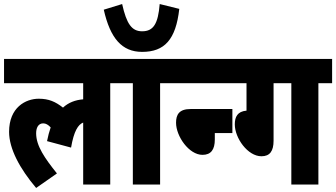

<svg xmlns="http://www.w3.org/2000/svg" viewBox="-20 -914 1665 951"><path d="M0 -502H392V-422C353 -419 319 -406 292 -381C255 -410 222 -425 172 -425C107 -425 25 -382 25 -261C25 -177 78 -79 159 17L262 -55C202 -130 159 -191 159 -254C159 -280 169 -303 194 -303C207 -303 219 -296 231 -283C224 -263 218 -240 213 -215L332 -183C346 -265 367 -297 392 -307V0H526V-502H594V-622H0Z M868 -870 771 -894C763 -796 740 -759 684 -759C633 -759 607 -795 585 -894L494 -866C526 -724 584 -657 684 -657C795 -657 851 -718 868 -870ZM773 -502H841V-622H582V-502H638V0H773Z M829 -622V-502H1131V-622ZM1044 -255H1131V-374H924C867 -374 852 -346 852 -306C852 -239 916 -147 983 -147C1025 -147 1044 -173 1044 -223Z M1335 -502H1423V0H1557V-502H1625V-622H1119V-502H1201V-366C1156 -362 1143 -335 1143 -298C1143 -230 1207 -140 1275 -140C1317 -140 1335 -166 1335 -217Z"/></svg>

Font: Noto Sans Devanagari UI ExtraCondensed ExtraBold
Style: Regular
Weight: 800
Width: 2
Designer: Jelle Bosma - Monotype Design Team
Foundry: Monotype Imaging Inc.
Version: Version 2.003